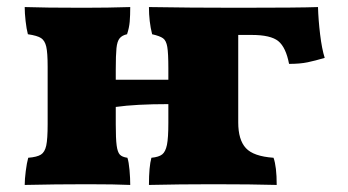

<svg xmlns="http://www.w3.org/2000/svg" viewBox="-20 -522 985 544"><path d="M900 -358Q873 -350 851.5 -345.5Q830 -341 799 -341Q790 -388 768.5 -405.5Q747 -423 693 -423H655V-175Q655 -126 676.5 -102.5Q698 -79 755 -75Q764 -50 764 2Q694 0 584 0Q488 0 402 2Q402 -50 409 -75Q430 -77 439.5 -84.5Q449 -92 453 -111.5Q457 -131 457 -174V-227Q365 -227 308 -219V-170Q308 -129 310.5 -110Q313 -91 319.5 -84Q326 -77 341 -75Q345 -63 347 -40Q349 -17 349 2Q307 0 227 0Q136 0 50 2Q50 -14 53 -37.5Q56 -61 60 -75Q85 -77 96 -84Q107 -91 111 -109.5Q115 -128 115 -170V-333Q115 -373 111 -390Q107 -407 96.5 -414Q86 -421 59 -425Q55 -440 52.5 -462.5Q50 -485 50 -502Q106 -500 216 -500Q287 -500 349 -502Q349 -478 347.5 -460.5Q346 -443 340 -425Q326 -422 319 -413.5Q312 -405 310 -385.5Q308 -366 308 -325V-296H457V-329Q457 -371 454 -389Q451 -407 442 -413.5Q433 -420 411 -425Q402 -461 402 -502Q516 -500 654 -500Q829 -500 881 -502Q882 -466 887 -424.5Q892 -383 900 -358Z"/></svg>

Font: Vollkorn SC Black
Style: Regular
Weight: 900
Designer: Friedrich Althausen
Foundry: Friedrich Althausen
Version: Version 4.015